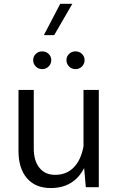

<svg xmlns="http://www.w3.org/2000/svg" viewBox="-20 -973 621 998"><path d="M293.1 -953.2 208 -790.4H261.7L356 -953.2ZM152.4 -660.4Q152.4 -641.3 165.9 -627.5Q179.5 -613.7 199.3 -613.7Q219.4 -613.7 232.9 -627.5Q246.5 -641.3 246.5 -660.4Q246.5 -679.4 232.9 -692.7Q219.4 -706 199.3 -706Q179.5 -706 165.9 -692.7Q152.4 -679.4 152.4 -660.4ZM325.4 -660.4Q325.4 -641.3 339 -627.5Q352.5 -613.7 372.3 -613.7Q392.4 -613.7 406.1 -627.5Q419.7 -641.3 419.7 -660.4Q419.7 -679.4 406.1 -692.7Q392.4 -706 372.3 -706Q352.5 -706 339 -692.7Q325.4 -679.4 325.4 -660.4ZM493.6 -505.4H414V-139L426 0H493.6ZM76.1 -188.3Q76.1 -98.2 119.9 -46.8Q163.8 4.5 244.1 4.5Q328.2 4.5 379.9 -47.1Q431.6 -98.8 450 -200.9L414.3 -213.5Q401.3 -141.6 363.5 -102.9Q325.7 -64.2 266.6 -64.2Q214 -64.2 184.7 -101Q155.5 -137.9 155.5 -201.3V-505.4H76.1Z"/></svg>

Font: Estedad-FD VF
Style: Regular
Weight: 100
Designer: Amin Abedi
Version: Version 7.3